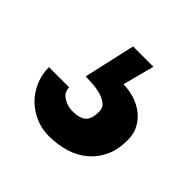

<svg xmlns="http://www.w3.org/2000/svg" viewBox="-82 -102 372 372"><g transform="rotate(45 104.0 84.0)"><path d="M208 101.1Q208 127 199.2 146Q190.4 165 175 178Q159.7 190.9 138.7 197.3Q117.7 203.6 93.8 203.6Q74.2 203.6 57.1 196Q40 188.5 27.3 175.8Q14.6 163.1 7.3 145.8Q0 128.4 0 108.9H55.2Q55.7 123 67.6 130.1Q79.6 137.2 91.8 137.2Q111.8 137.2 120.8 129.4Q129.9 121.6 129.9 101.1Q129.9 90.3 122.3 84.5Q114.7 78.6 104 75.7Q93.3 72.8 82 72Q70.8 71.3 63 71.3L86.9 -34.7H142.6L125.5 30.3Q140.6 30.3 155.5 34.9Q170.4 39.6 182.1 48.6Q193.8 57.6 200.9 70.8Q208 84 208 101.1Z"/></g></svg>

Font: Aclonica
Style: Regular
Weight: 400
Designer: Astigmatic (AOETI)
Foundry: Astigmatic (AOETI)
Version: Version 1.000